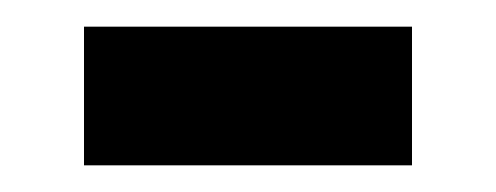

<svg xmlns="http://www.w3.org/2000/svg" viewBox="-20 -325 372 144"><path d="M43 -201V-305H289V-201Z"/></svg>

Font: Font
Style: ¶
Weight: 700
Designer: Paul D. Hunt
Foundry: Adobe Systems Incorporated
Version: Version 3.000